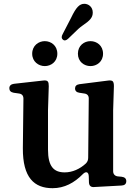

<svg xmlns="http://www.w3.org/2000/svg" viewBox="-20 -965 716 1008"><path d="M215 -618C248 -618 281 -641 281 -683C281 -726 248 -749 215 -749C183 -749 149 -726 149 -683C149 -641 183 -618 215 -618ZM52 -478 80 -474C95 -472 103 -463 103 -447L100 -187C99 -32 160 23 256 23C318 23 370 -5 415 -51C431 -67 445 -63 446 -40L447 -7C448 10 457 18 473 17L619 9C635 8 643 0 643 -14C643 -28 634 -35 619 -37L598 -39C583 -41 574 -51 574 -66V-386L578 -513C578 -526 576 -532 573 -537C569 -542 560 -544 547 -542L397 -523C382 -521 374 -513 374 -501C374 -488 382 -480 397 -478L423 -474C438 -472 446 -463 446 -448L443 -138C443 -126 440 -116 431 -107C400 -78 360 -60 320 -60C263 -60 232 -90 232 -180V-386L236 -512C236 -524 235 -532 231 -537C227 -542 219 -544 205 -542L53 -525C38 -523 29 -515 29 -502C29 -489 36 -481 52 -478ZM310 -757C318 -750 328 -752 339 -763L391 -813C399 -820 405 -825 415 -832C452 -857 467 -873 467 -899C467 -930 443 -945 423 -945C398 -945 380 -928 353 -871L309 -786C302 -773 302 -764 310 -757ZM389 -683C389 -641 422 -618 455 -618C488 -618 521 -641 521 -683C521 -726 488 -749 455 -749C422 -749 389 -726 389 -683Z"/></svg>

Font: 寒蝉锦书宋Pro Soft
Style: Regular
Weight: 700
Designer: 寒蝉锦书宋{Warren} 思源宋体{Ryoko NISHIZUKA 西塚涼子 (kana & ideographs); Frank Grießhammer (Latin, Greek & Cyrillic); Wenlong ZHANG 
Foundry: Adobe & ChillType
Version: Version 2.000;Glyphs 3.1.1 (3135)